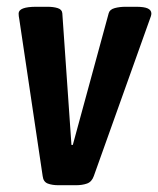

<svg xmlns="http://www.w3.org/2000/svg" viewBox="-20 -545 467 567"><path d="M153 2Q134 2 121 -3Q108 -8 106 -25L37 -488Q36 -493 35.5 -497Q35 -501 35 -505Q35 -525 87 -525H120Q138 -525 150.5 -521Q163 -517 164 -506L191 -117H195L301 -506Q304 -517 318.5 -521Q333 -525 351 -525H382Q406 -525 416.5 -520Q427 -515 427 -505Q427 -499 422 -487L257 -25Q251 -8 237 -3Q223 2 204 2Z"/></svg>

Font: Asap Condensed Condensed SemiBold
Style: Italic
Weight: 600
Width: 3
Italic angle: -6°
Designer: Pablo Cosgaya
Foundry: Omnibus-Type
Version: Version 3.001; ttfautohint (v1.8.4.7-5d5b)